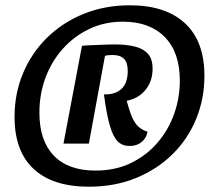

<svg xmlns="http://www.w3.org/2000/svg" viewBox="-20 -697 818 726"><path d="M316 9Q180 9 107.5 -58Q35 -125 35 -255Q35 -344 67.5 -421Q100 -498 159 -555.5Q218 -613 297.5 -645Q377 -677 471 -677Q606 -677 679.5 -609Q753 -541 753 -410Q753 -324 722 -248Q691 -172 633 -114.5Q575 -57 494.5 -24Q414 9 316 9ZM341 -52Q417 -52 476 -81Q535 -110 576 -158Q617 -206 638.5 -266.5Q660 -327 660 -392Q660 -499 603 -557Q546 -615 445 -615Q375 -615 317.5 -587.5Q260 -560 217.5 -512.5Q175 -465 152 -403Q129 -341 129 -271Q129 -165 183.5 -108.5Q238 -52 341 -52ZM470 -145Q443 -145 425.5 -162Q408 -179 395.5 -221.5Q383 -264 373 -340Q416 -339 439.5 -361Q463 -383 463 -429Q463 -460 449 -474.5Q435 -489 406 -489Q399 -489 392 -488.5Q385 -488 377 -486L316 -154H220L290 -524Q297 -525 312.5 -525.5Q328 -526 347.5 -527Q367 -528 385.5 -528.5Q404 -529 415 -529Q458 -529 490 -521Q522 -513 539.5 -493.5Q557 -474 557 -437Q557 -390 530 -357Q503 -324 459 -316Q469 -278 479.5 -254Q490 -230 504 -217.5Q518 -205 538 -199Q533 -174 515 -159.5Q497 -145 470 -145Z"/></svg>

Font: Sansita Swashed Light SemiBold
Style: Regular
Weight: 600
Version: Version 1.003